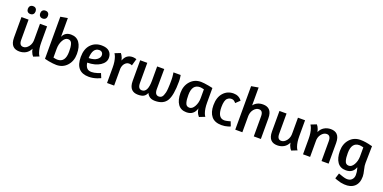

<svg xmlns="http://www.w3.org/2000/svg" viewBox="-12 -1716 5833 2924"><g transform="rotate(20 2905.0 -254.0)"><path d="M360 -254V-498H475V-241Q475 -141 499 -75Q509 -46 524 -28L433 8Q424 -1 412 -20Q389 -60 383 -102Q357 -47 310.5 -20.5Q264 6 206 6Q139 6 102 -31Q60 -73 60 -166V-498H175V-169Q175 -79 240 -79Q287 -79 325.5 -129Q364 -179 360 -254ZM172 -715Q201 -715 217 -697.5Q233 -680 233 -652Q233 -623 216.5 -605Q200 -587 169 -587Q141 -587 124.5 -604.5Q108 -622 108 -649Q108 -679 124.5 -697Q141 -715 172 -715ZM372 -715Q401 -715 417 -697.5Q433 -680 433 -652Q433 -623 416.5 -605Q400 -587 369 -587Q341 -587 324.5 -604.5Q308 -622 308 -649Q308 -679 324.5 -697Q341 -715 372 -715Z M614 -23V-705L729 -725V-421Q766 -506 862 -506Q953 -506 999.5 -440Q1046 -374 1046 -258Q1046 -143 979 -68.5Q912 6 807 6Q758 6 680 -8Q647 -14 614 -23ZM843 -425Q796 -425 762.5 -365Q729 -305 729 -229V-85Q769 -75 794 -75Q922 -75 922 -248Q922 -288 919.5 -315Q917 -342 909.5 -370Q902 -398 885.5 -411.5Q869 -425 843 -425Z M1116 -237Q1116 -367 1183.5 -438.5Q1251 -510 1357 -510Q1442 -510 1483 -471Q1524 -432 1524 -368Q1524 -293 1445.5 -241.5Q1367 -190 1238 -188Q1245 -136 1269.5 -106Q1294 -76 1348 -76Q1388 -76 1441 -93Q1465 -100 1490 -111L1520 -39Q1501 -29 1464 -16Q1397 7 1332 7Q1116 7 1116 -237ZM1348 -431Q1241 -431 1235 -261Q1321 -263 1365 -295.5Q1409 -328 1409 -368Q1409 -397 1392 -414Q1375 -431 1348 -431Z M1843 -393Q1806 -393 1777 -361Q1748 -329 1743 -276V0H1628V-252Q1628 -349 1603 -418Q1592 -447 1579 -465L1670 -501L1689 -474Q1710 -438 1718 -397Q1756 -505 1862 -505Q1881 -505 1905 -499L1924 -494L1892 -382Q1891 -382 1879 -387Q1863 -393 1843 -393Z M2523 -498H2640Q2641 -488 2645 -466Q2650 -434 2650 -395Q2650 -172 2596 -82.5Q2542 7 2405 7Q2338 7 2301 -30Q2283 -48 2272 -73Q2254 -30 2222 -11.5Q2190 7 2130 7Q2063 7 2026 -30Q1984 -72 1984 -163V-498H2099V-172Q2099 -76 2164 -76Q2259 -76 2259 -270V-498H2374Q2373 -448 2373 -359Q2373 -317 2372.5 -250Q2372 -183 2372 -172Q2372 -76 2439 -76Q2461 -76 2478 -87.5Q2495 -99 2505 -123Q2515 -147 2521 -171.5Q2527 -196 2530 -236.5Q2533 -277 2533.5 -306.5Q2534 -336 2534 -383Q2534 -422 2528 -464Q2524 -489 2523 -498Z M3162 -477V-241Q3162 -141 3186 -75Q3196 -46 3211 -28L3120 8Q3106 -8 3097 -23Q3073 -63 3069 -114Q3035 6 2914 6Q2823 6 2776.5 -60Q2730 -126 2730 -242Q2730 -357 2797 -431.5Q2864 -506 2969 -506Q3011 -506 3095 -491Q3111 -488 3162 -477ZM2933 -75Q2980 -75 3013.5 -135Q3047 -195 3047 -271V-414Q2999 -425 2982 -425Q2854 -425 2854 -252Q2854 -212 2856.5 -185Q2859 -158 2866.5 -130Q2874 -102 2890.5 -88.5Q2907 -75 2933 -75Z M3631 -442 3566 -380Q3548 -401 3532.5 -411Q3517 -421 3495 -421Q3476 -421 3461 -416Q3446 -411 3428 -395.5Q3410 -380 3400 -343.5Q3390 -307 3390 -252Q3390 -76 3500 -76Q3522 -76 3562 -86Q3586 -92 3597 -96L3625 -23Q3609 -14 3586 -8Q3539 7 3484 7Q3373 7 3319.5 -57.5Q3266 -122 3266 -237Q3266 -365 3330.5 -437.5Q3395 -510 3495 -510Q3582 -510 3631 -442Z M3821 -725V-435Q3875 -506 3975 -506Q4042 -506 4079 -469Q4121 -427 4121 -334V0H4006V-326Q4006 -416 3941 -416Q3897 -416 3861 -374.5Q3825 -333 3821 -267V0H3706V-705Z M4541 -254V-498H4656V-241Q4656 -141 4680 -75Q4690 -46 4705 -28L4614 8Q4605 -1 4593 -20Q4570 -60 4564 -102Q4538 -47 4491.5 -20.5Q4445 6 4387 6Q4320 6 4283 -31Q4241 -73 4241 -166V-498H4356V-169Q4356 -79 4421 -79Q4468 -79 4506.5 -129Q4545 -179 4541 -254Z M4919 -244V0H4804V-252Q4804 -349 4779 -418Q4768 -447 4755 -465L4846 -501Q4854 -493 4866 -474Q4886 -440 4895 -394Q4920 -450 4967.5 -478Q5015 -506 5073 -506Q5140 -506 5177 -469Q5219 -427 5219 -334V0H5104V-323Q5104 -415 5039 -415Q4991 -415 4953 -366.5Q4915 -318 4919 -244Z M5653 -84Q5651 -86 5650 -91Q5649 -96 5648 -98Q5613 6 5498 6Q5407 6 5360.5 -60Q5314 -126 5314 -242Q5314 -357 5381 -431.5Q5448 -506 5553 -506Q5635 -506 5733 -479L5749 -477L5744 -203Q5742 -162 5758.5 -97Q5775 -32 5775 7Q5775 116 5714 170Q5653 224 5549 216Q5489 212 5439 193Q5413 186 5391 175L5419 87Q5509 121 5549 125Q5604 130 5635 101Q5666 72 5668 23.5Q5670 -25 5653 -84ZM5517 -75Q5563 -75 5596 -132Q5629 -189 5631 -263V-414Q5583 -425 5566 -425Q5438 -425 5438 -252Q5438 -212 5440.5 -185Q5443 -158 5450.5 -130Q5458 -102 5474.5 -88.5Q5491 -75 5517 -75Z"/></g></svg>

Font: Amaranth
Style: Regular
Weight: 400
Designer: Gesine Todt
Foundry: Gesine Todt
Version: Version 1.000